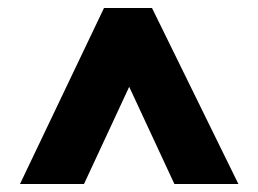

<svg xmlns="http://www.w3.org/2000/svg" viewBox="-20 -537 646 480"><path d="M30 -77 240 -517H360L576 -77H416L263 -406H343L190 -77Z"/></svg>

Font: Rokkitt SemiBold Black
Style: Regular
Weight: 900
Version: Version 3.103